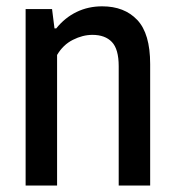

<svg xmlns="http://www.w3.org/2000/svg" viewBox="-20 -572 538 592"><path d="M59 -544H140.5L148 -484.5H153.5Q180 -517.5 216 -535Q252 -552.5 295 -552.5Q363.5 -552.5 403.2 -510.5Q443 -468.5 443 -374.5V0H346V-368Q346 -420.5 325 -442.5Q304 -464.5 265 -464.5Q235 -464.5 204.8 -449.2Q174.5 -434 156 -402.5V0H59Z"/></svg>

Font: Encode Sans Condensed Medium
Style: Regular
Weight: 500
Width: 3
Designer: Multiple Designers
Foundry: Impallari Type
Version: Version 2.000